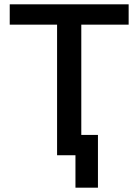

<svg xmlns="http://www.w3.org/2000/svg" viewBox="-20 -718 640 888"><path d="M575 -604V-698H25V-604H244V0H329V150H433V-94H356V-604Z"/></svg>

Font: IBM Plex Mono Medm
Style: Regular
Weight: 500
Monospace: yes
Designer: Mike Abbink, Paul van der Laan, Pieter van Rosmalen
Foundry: Bold Monday
Version: Version 2.004